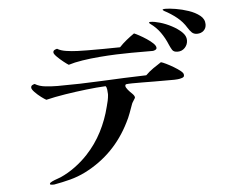

<svg xmlns="http://www.w3.org/2000/svg" viewBox="-54 -840 1108 916"><g transform="rotate(-5 500.0 -381.5)"><path d="M831 -451Q831 -444 821 -440.5Q811 -437 800 -436Q789 -435 784 -435H718Q710 -435 686 -435Q662 -435 633 -435.5Q604 -436 581.5 -435.5Q559 -435 554 -434Q548 -433 548 -426Q548 -419 558 -407Q568 -395 578 -386Q589 -375 589 -367Q589 -365 582 -354.5Q575 -344 573 -339Q565 -317 557 -295Q549 -273 538 -252Q465 -105 321 -32Q285 -14 247 -4Q209 6 169 13Q167 13 165 13Q163 13 161 13Q159 13 154 12.5Q149 12 149 8Q149 3 160.5 -2.5Q172 -8 185.5 -12.5Q199 -17 203 -19Q239 -35 273 -60Q307 -85 334 -114Q378 -161 407 -217.5Q436 -274 451 -335Q455 -349 458 -363Q461 -377 462 -391Q462 -391 462 -396Q462 -404 460.5 -416Q459 -428 454 -433Q412 -431 360.5 -425Q309 -419 258.5 -411Q208 -403 167 -393Q159 -397 143 -409Q127 -421 113.5 -435Q100 -449 100 -457Q100 -465 106 -468.5Q112 -472 118 -473Q139 -460 170 -457Q201 -454 226 -454Q333 -454 439.5 -459.5Q546 -465 652 -468Q669 -485 688.5 -498.5Q708 -512 727 -524Q735 -522 751.5 -514Q768 -506 786.5 -495Q805 -484 818 -473.5Q831 -463 831 -455ZM712 -594Q712 -588 705 -584.5Q698 -581 693 -581H589Q559 -581 519 -579.5Q479 -578 436.5 -574.5Q394 -571 355 -565Q316 -559 288 -550Q281 -554 264.5 -567Q248 -580 234 -594Q220 -608 220 -615Q220 -623 226.5 -626.5Q233 -630 239 -631Q255 -621 281.5 -617Q308 -613 335.5 -612Q363 -611 381 -611Q420 -611 459.5 -611Q499 -611 539 -612Q555 -629 573.5 -644Q592 -659 611 -672Q619 -669 635.5 -660Q652 -651 669.5 -639.5Q687 -628 699.5 -616Q712 -604 712 -594ZM860 -618Q860 -597 846 -582Q832 -567 811 -567Q792 -567 785 -578.5Q778 -590 772 -604Q759 -636 739.5 -663.5Q720 -691 693 -710Q688 -713 687 -717Q687 -719 690 -719.5Q693 -720 694 -720Q712 -720 739.5 -712Q767 -704 794.5 -689.5Q822 -675 841 -657Q860 -639 860 -618ZM955 -686Q955 -667 942.5 -655.5Q930 -644 911 -644Q895 -644 885.5 -653.5Q876 -663 868 -676Q850 -706 822.5 -728Q795 -750 764 -766Q763 -767 760 -769Q757 -771 757 -773Q757 -775 763 -775.5Q769 -776 770 -776Q789 -776 819.5 -771Q850 -766 881 -755.5Q912 -745 933.5 -728Q955 -711 955 -686Z"/></g></svg>

Font: Kaisei HarunoUmi Medium
Style: Regular
Weight: 500
Designer: Font-Kai, 金井和夫
Foundry: KAZUO KANAI
Version: Version 5.003